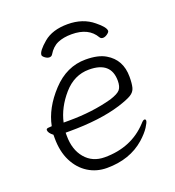

<svg xmlns="http://www.w3.org/2000/svg" viewBox="-124 -757 791 868"><g transform="rotate(-20 271.5 -323.0)"><path d="M185 -554Q180 -546 170 -546Q160 -546 149.5 -554Q139 -562 139 -568Q139 -587 181.5 -623Q224 -659 297.5 -659Q371 -659 420 -618Q460 -586 460 -568Q460 -562 449 -554Q438 -546 428 -546Q418 -546 413 -554Q381 -610 299 -610Q260 -610 232 -598Q204 -586 185 -554ZM67 -211Q46 -227 46 -241Q46 -249 60 -249Q61 -249 73 -250Q89 -332 158.5 -406.5Q228 -481 319 -481Q380 -481 415 -460Q480 -422 480 -340Q480 -307 475 -288Q470 -269 451 -257.5Q432 -246 388 -232Q288 -201 140 -201H122V-186Q122 -119 157 -77.5Q192 -36 251 -36Q379 -36 459 -122Q470 -135 476.5 -135Q483 -135 483 -127.5Q483 -120 469 -98Q455 -76 426 -50Q354 13 244 13Q194 13 154 -12Q114 -37 90.5 -83.5Q67 -130 67 -195ZM155 -247Q268 -247 363 -273Q401 -285 412.5 -299Q424 -313 424 -341Q424 -433 318 -433Q247 -433 195.5 -374Q144 -315 129 -247H135Z"/></g></svg>

Font: ToneOZ-Pinyin-WenKai-Light
Style: Light
Weight: 300
Designer: Fontworks Inc.
Foundry: ToneOZ
Version: Version 0.240331